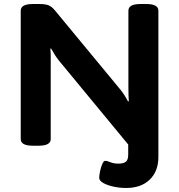

<svg xmlns="http://www.w3.org/2000/svg" viewBox="-20 -722 890 954"><path d="M607 212Q576 212 545 205.5Q514 199 493.5 187.5Q473 176 473 162Q473 150 477 130Q481 110 488 93.5Q495 77 503 77Q512 77 528.5 84Q545 91 568 91Q594 91 605.5 81.5Q617 72 617 47V-4L272 -422Q263 -433 252.5 -449.5Q242 -466 234 -481L230 -480Q232 -463 232 -448.5Q232 -434 232 -412V-31Q232 2 172 2H143Q83 2 83 -31V-669Q83 -702 143 -702H178Q204 -702 220.5 -696Q237 -690 254 -669L578 -277Q588 -265 598.5 -248.5Q609 -232 616 -218L620 -219Q619 -236 618.5 -250.5Q618 -265 618 -287V-669Q618 -702 678 -702H707Q767 -702 767 -669V57Q767 129 724 170.5Q681 212 607 212Z"/></svg>

Font: Asap Expanded
Style: Bold
Weight: 700
Width: 7
Designer: Pablo Cosgaya
Foundry: Omnibus-Type
Version: Version 3.001; ttfautohint (v1.8.4.7-5d5b)